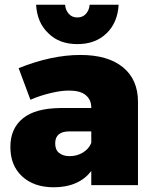

<svg xmlns="http://www.w3.org/2000/svg" viewBox="-20 -785 672 814"><path d="M501 -500C458 -535 398 -552 321 -552C238 -552 151 -533 59 -496L109 -362C138 -375 168 -384 197 -391C226 -398 251 -401 273 -401C304 -401 327 -395 343 -382C359 -369 367 -352 367 -329V-327H234C165 -326 113 -312 78 -284C42 -255 24 -215 24 -162C24 -110 40 -69 73 -38C106 -7 151 9 208 9C243 9 275 3 302 -9C329 -21 350 -38 367 -60V0H565V-353C565 -416 544 -465 501 -500ZM331 -138C314 -128 296 -123 275 -123C256 -123 241 -128 230 -137C219 -146 214 -160 214 -177C214 -211 234 -228 275 -228H367V-179C360 -162 348 -148 331 -138ZM272 -726C263 -736 257 -749 256 -765H133C136 -714 153 -674 185 -644C216 -613 257 -598 308 -598C359 -598 400 -613 432 -644C463 -674 480 -714 483 -765H360C359 -749 353 -736 344 -726C335 -716 323 -711 308 -711C293 -711 281 -716 272 -726Z"/></svg>

Font: Argentum Sans ExtraBold
Style: Regular
Weight: 800
Designer: Julieta Ulanovsky
Foundry: Julieta Ulanovsky
Version: Version 5.001;February 15, 2019;FontCreator 11.5.0.2425 64-b